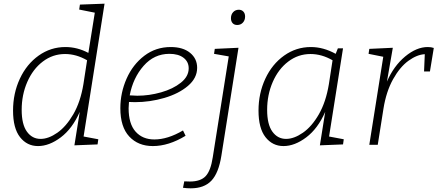

<svg xmlns="http://www.w3.org/2000/svg" viewBox="-20 -788 2381 1045"><path d="M549 -768 435 -45 515 -30 511 -2 385 3 414 -179Q374 -88 311 -40.5Q248 7 187 7Q127 7 89 -41.5Q51 -90 51 -186Q51 -280 88 -359.5Q125 -439 190.5 -485.5Q256 -532 336 -532Q401 -532 461 -500L496 -719L411 -736L415 -763ZM434 -330 454 -460Q395 -494 334 -494Q267 -494 213 -453Q159 -412 128.5 -342Q98 -272 98 -190Q98 -111 126.5 -71.5Q155 -32 201 -32Q244 -32 292 -65.5Q340 -99 379 -166Q418 -233 434 -330Z M682 -233Q680 -211 680 -199Q680 -114 718 -71.5Q756 -29 820 -29Q893 -29 976 -78L990 -49Q898 7 812 7Q732 7 683.5 -45Q635 -97 635 -199Q635 -283 669 -360Q703 -437 765.5 -484.5Q828 -532 909 -532Q976 -532 1014.5 -500.5Q1053 -469 1053 -419Q1053 -363 1003 -320.5Q953 -278 874.5 -255Q796 -232 715 -232ZM686 -269Q714 -267 727 -267Q792 -267 857 -285.5Q922 -304 964.5 -338Q1007 -372 1007 -416Q1007 -452 979 -473.5Q951 -495 902 -495Q819 -495 761.5 -429.5Q704 -364 686 -269Z M1149 -522 1278 -528 1185 59Q1170 154 1130.5 195.5Q1091 237 1018 237Q997 237 976 234L983 199Q994 200 1013 200Q1072 200 1099.5 170.5Q1127 141 1138 68L1225 -481L1145 -495ZM1237 -689Q1237 -709 1249 -722Q1261 -735 1280 -735Q1295 -735 1304.5 -725Q1314 -715 1314 -698Q1314 -678 1302 -665Q1290 -652 1271 -652Q1255 -652 1246 -662Q1237 -672 1237 -689Z M1771 -45 1851 -30 1847 -2 1721 3 1750 -179Q1710 -88 1647 -40.5Q1584 7 1523 7Q1463 7 1425 -41.5Q1387 -90 1387 -186Q1387 -280 1424 -359.5Q1461 -439 1526.5 -485.5Q1592 -532 1672 -532Q1740 -532 1807 -495L1819 -525H1847ZM1770 -330 1790 -460Q1731 -494 1670 -494Q1603 -494 1549 -453Q1495 -412 1464.5 -342Q1434 -272 1434 -190Q1434 -111 1462.5 -71.5Q1491 -32 1537 -32Q1580 -32 1628.5 -65.5Q1677 -99 1715.5 -166Q1754 -233 1770 -330Z M2341 -527 2320 -399H2288L2292 -493Q2250 -491 2203.5 -457.5Q2157 -424 2119.5 -357Q2082 -290 2067 -196L2036 0H1990L2066 -479L1986 -495L1990 -522L2118 -528L2086 -344Q2123 -429 2185 -480.5Q2247 -532 2308 -532Q2327 -532 2341 -527Z"/></svg>

Font: Bitter Pro Light
Style: Italic
Weight: 300
Italic angle: -9°
Designer: Sol Matas, and Bitter project Authors
Foundry: Sol Matas
Version: Version 1.010